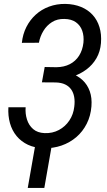

<svg xmlns="http://www.w3.org/2000/svg" viewBox="-20 -741 542 973"><path d="M269 -340.8 195.8 -341.3 206.5 -401.4 266.1 -400.4Q304.7 -400.9 333.7 -415.8Q362.8 -430.7 380.6 -458.5Q398.4 -486.3 402.8 -524.4Q406.2 -558.1 396.7 -585.2Q387.2 -612.3 364.5 -628.4Q341.8 -644.5 306.2 -645Q270.5 -646 243.7 -629.2Q216.8 -612.3 200 -584.5Q183.1 -556.6 177.2 -524.4L90.8 -523.9Q95.2 -567.4 113.5 -603.8Q131.8 -640.1 161.1 -666.7Q190.4 -693.4 228.8 -707.5Q267.1 -721.7 311.5 -721.2Q356 -720.2 390.9 -705.8Q425.8 -691.4 449.5 -665.5Q473.1 -639.6 484.1 -603.5Q495.1 -567.4 491.7 -522.9Q488.3 -480 468.8 -446Q449.2 -412.1 417.7 -388.7Q386.2 -365.2 347.9 -353Q309.6 -340.8 269 -340.8ZM203.1 -382.8 264.6 -382.3Q306.2 -381.3 340.3 -369.4Q374.5 -357.4 398.7 -334.7Q422.9 -312 434.8 -278.8Q446.8 -245.6 443.4 -202.1Q439.5 -153.3 419.4 -113.8Q399.4 -74.2 366.7 -46.1Q334 -18.1 291.7 -3.4Q249.5 11.2 201.2 10.3Q156.2 8.8 121.8 -7.3Q87.4 -23.4 64.2 -51.5Q41 -79.6 30.5 -116.9Q20 -154.3 22.5 -197.3H109.9Q107.4 -165 116.7 -135.5Q126 -106 147.9 -86.9Q169.9 -67.9 206.1 -66.4Q246.1 -64.9 278.6 -82.3Q311 -99.6 331.5 -130.4Q352.1 -161.1 356.4 -200.2Q359.9 -227.1 356 -249.3Q352.1 -271.5 340.8 -287.6Q329.6 -303.7 310.3 -313Q291 -322.3 262.7 -323.2L192.4 -323.7ZM248.5 -39.1 204.6 211.4H120.6L164.6 -39.1Z"/></svg>

Font: Roboto Condensed
Style: Italic
Weight: 400
Italic angle: -12°
Designer: Christian Robertson
Foundry: Google
Version: Version 3.0